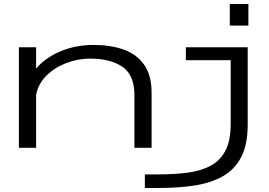

<svg xmlns="http://www.w3.org/2000/svg" viewBox="-20 -735 1340 955"><path d="M1123 -715H1215.5V-607.5H1123ZM74 0V-500H159.5V-394Q205 -447.5 280.2 -479.5Q355.5 -511.5 446.5 -511.5Q528.5 -511.5 593.5 -489Q658.5 -466.5 696.2 -414.2Q734 -362 734 -273.5V0H648.5V-262.5Q648.5 -362 588.8 -402.8Q529 -443.5 428.5 -443.5Q367 -443.5 309.2 -421.2Q251.5 -399 210.8 -358.5Q170 -318 159.5 -263V0ZM700.5 200V132.5H764Q845 132.5 911.8 124Q978.5 115.5 1026.8 90Q1075 64.5 1101.2 14.5Q1127.5 -35.5 1127.5 -119V-435.5H904.5V-500H1212V-114.5Q1212 -14.5 1179.2 47.5Q1146.5 109.5 1087 142.5Q1027.5 175.5 947 187.8Q866.5 200 771 200Z"/></svg>

Font: Trispace Expanded Light
Style: Regular
Weight: 300
Width: 7
Designer: Tyler Finck
Foundry: Etcetera Type Company
Version: Version 1.210; ttfautohint (v1.8.3)